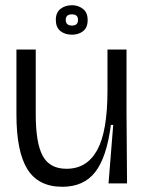

<svg xmlns="http://www.w3.org/2000/svg" viewBox="-20 -703 555 736"><path d="M219 13Q127 13 85 -54.5Q43 -122 43 -264V-513H117V-265Q117 -154 144 -105Q171 -56 235 -56Q313 -56 352.5 -127.5Q392 -199 392 -356V-513H465V-271L467 0H396L414 -224H405Q389 -100 345 -43.5Q301 13 219 13ZM256 -570Q229 -570 211.5 -584Q194 -598 194 -627Q194 -655 212 -669Q230 -683 256 -683Q280 -683 298 -669Q316 -655 316 -626Q316 -597 298.5 -583.5Q281 -570 256 -570ZM256 -605Q279 -605 279 -627Q279 -648 256 -648Q232 -648 232 -627Q232 -605 256 -605Z"/></svg>

Font: Bricolage Grotesque 96pt Light
Style: Regular
Weight: 300
Designer: Mathieu Triay
Foundry: Atelier Triay
Version: Version 1.001; ttfautohint (v1.8.4.7-5d5b);gftools[0.9.33.de